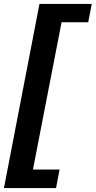

<svg xmlns="http://www.w3.org/2000/svg" viewBox="-46 -745 485 973"><path d="M238 208H-26L154 -725H419L401 -632H266L121 114H256Z"/></svg>

Font: Libra Sans
Style: Bold Italic
Weight: 700
Italic angle: -12°
Foundry: Context Ltd
Version: Version 1.002